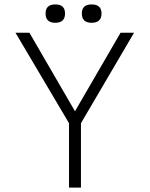

<svg xmlns="http://www.w3.org/2000/svg" viewBox="-20 -848 676 868"><path d="M346 -291V0H292V-291L50 -700H113L319 -345L525 -700H586ZM274 -787Q274 -745 230 -745Q186 -745 186 -787Q186 -828 230 -828Q274 -828 274 -787ZM394 -828Q439 -828 439 -787Q439 -745 394 -745Q350 -745 350 -787Q350 -828 394 -828Z"/></svg>

Font: Fivo Sans Light
Style: Regular
Weight: 300
Designer: Alexander Slobzheninov
Foundry: Alexander Slobzheninov
Version: 1.0